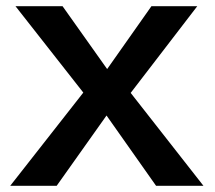

<svg xmlns="http://www.w3.org/2000/svg" viewBox="-20 -600 693 620"><path d="M13 0H163L324 -227L484 0H637L402 -300L617 -580H469L326 -377L182 -580H30L249 -301Z"/></svg>

Font: Charger Sport
Style: Ult
Weight: 1000
Designer: Jasper
Foundry: Cannot Into Space Fonts
Version: Version 1.1